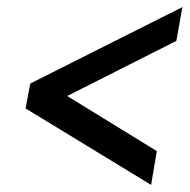

<svg xmlns="http://www.w3.org/2000/svg" viewBox="-20 -520 533 540"><path d="M65 -285 52 -215 405 0 421 -95 169 -250 476 -405 493 -500Z"/></svg>

Font: Scada
Style: Italic
Weight: 400
Designer: Jovanny Lemonad
Foundry: Jovanny Lemonad
Version: Version 3.005